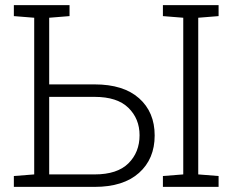

<svg xmlns="http://www.w3.org/2000/svg" viewBox="-20 -731 907 751"><path d="M34.2 0V-42.5L113.8 -48.8V-661.6L34.2 -668V-710.9H252V-668L172.4 -661.6V-400.9H350.1Q462.9 -400.9 523.9 -346.7Q585 -292.5 585 -201.2Q585 -109.4 523.7 -54.7Q462.4 0 350.1 0ZM172.4 -48.8H350.1Q438.5 -48.8 482.2 -92Q525.9 -135.3 525.9 -202.1Q525.9 -266.6 482.2 -309.3Q438.5 -352.1 350.1 -352.1H172.4ZM617.2 0V-42.5L696.8 -48.8V-661.6L617.2 -668V-710.9H835V-668L755.4 -661.6V-48.8L835 -42.5V0Z"/></svg>

Font: Roboto Slab Light
Style: Regular
Weight: 300
Designer: Google
Version: Version 2.000; ttfautohint (v1.8.1.43-b0c9)